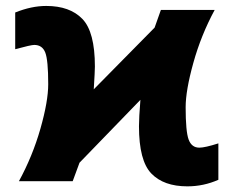

<svg xmlns="http://www.w3.org/2000/svg" viewBox="-20 -622 801 659"><path d="M32.2 -453.1V-579.1Q87.9 -601.6 138.7 -601.6Q219.7 -601.6 262.7 -557.1Q305.7 -512.7 305.7 -393.6Q305.7 -377.9 301.8 -315.4L510.7 -527.3L532.2 -587.9H716.8Q669.9 -501 643.6 -406.2Q617.2 -311.5 617.2 -253.9Q617.2 -170.9 627.4 -143.1Q637.7 -115.2 664.1 -115.2Q683.6 -115.2 729.5 -129.9V-4.9Q678.7 17.6 623 17.6Q542 17.6 499.5 -26.4Q457 -70.3 457 -188.5Q457 -217.8 461.9 -279.3L252.9 -63.5L229.5 0H44.9Q91.8 -85.9 118.7 -180.2Q145.5 -274.4 145.5 -333Q145.5 -416 135.3 -441.9Q125 -467.8 97.7 -467.8Q85.9 -467.8 32.2 -453.1Z"/></svg>

Font: Gothic A1 Black
Style: Regular
Weight: 900
Version: Version 2.50